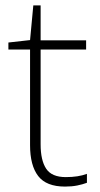

<svg xmlns="http://www.w3.org/2000/svg" viewBox="-20 -679 368 709"><path d="M223 -25Q246 -25 265.5 -28Q285 -31 301 -37V-4Q285 2 265 6Q245 10 220 10Q151 10 121 -29Q91 -68 91 -143V-496H11V-522L91 -531L103 -659H130V-530H298V-496H130V-146Q130 -87 150.5 -56Q171 -25 223 -25Z"/></svg>

Font: Noto Sans ExtraLight
Style: Regular
Weight: 200
Designer: Monotype Design Team
Foundry: Monotype Imaging Inc.
Version: Version 2.007